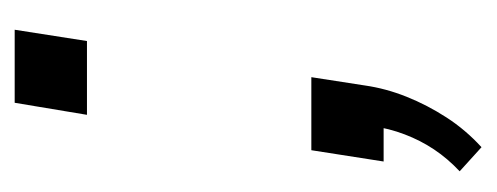

<svg xmlns="http://www.w3.org/2000/svg" viewBox="-222 -308 660 255"><g transform="rotate(-90 107.5 -180.0)"><path d="M40 130 8 101Q25 85 37 67Q49 49 57 28Q65 7 68 -15L80 0H21L36 -96H133L122 -25Q118 3 107 30.5Q96 58 79.5 83.5Q63 109 40 130ZM83 -394 99 -490H196L181 -394Z"/></g></svg>

Font: Nunito Sans 10pt Condensed
Style: Italic
Weight: 400
Width: 3
Italic angle: -9°
Designer: Vernon Adams
Foundry: Vernon Adams
Version: Version 3.101;gftools[0.9.27]